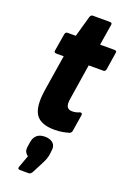

<svg xmlns="http://www.w3.org/2000/svg" viewBox="-168 -685 684 1010"><g transform="rotate(20 174.0 -180.0)"><path d="M181 6Q105 6 77 -35Q49 -76 64 -173L96 -374H55Q40 -374 43 -388L59 -484Q62 -497 73 -497H119L152 -614Q157 -627 166 -627H262Q277 -627 274 -614L255 -497H335Q350 -497 347 -484L332 -388Q330 -374 318 -374H236L206 -183Q199 -144 207.5 -130.5Q216 -117 236 -117Q248 -117 258 -119.5Q268 -122 277 -126Q283 -128 287 -125Q291 -122 290 -115L275 -21Q273 -10 262 -6Q245 -1 225.5 2.5Q206 6 181 6ZM84 267Q70 267 74 253L99 185Q89 178 83 167Q77 156 81 132L84 113Q92 57 149 57Q178 57 194.5 72Q211 87 206 115L204 134Q202 148 197.5 161Q193 174 185 189L152 253Q144 267 134 267Z"/></g></svg>

Font: Sofia Sans Extra Condensed Black
Style: Italic
Weight: 900
Italic angle: -9°
Version: Version 4.100